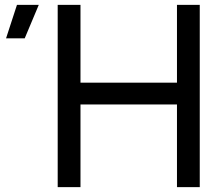

<svg xmlns="http://www.w3.org/2000/svg" viewBox="-20 -772 922 792"><path d="M140 -752H50L5 -614H82ZM312 0V-341H710V0H804V-752H710V-431H312V-752H218V0Z"/></svg>

Font: Hibana SubMedium
Style: Regular
Weight: 500
Width: 6
Designer: pygmalion
Foundry: ybstudio
Version: Version 0.930;hotconv 1.0.109;makeotfexe 2.5.65596